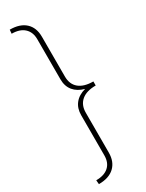

<svg xmlns="http://www.w3.org/2000/svg" viewBox="-238 -777 752 986"><g transform="rotate(-30 138.0 -284.0)"><path d="M265 -297V-278V-273Q210 -273 180.5 -248Q151 -223 151 -177V59Q151 113 118.5 143.5Q86 174 26 174L24 150Q72 150 98 126.5Q124 103 124 60V-178Q124 -219 146 -246.5Q168 -274 209 -285Q168 -296 146 -323Q124 -350 124 -391V-629Q124 -671 98 -695Q72 -719 24 -719L26 -742Q86 -742 118.5 -712Q151 -682 151 -628V-392Q151 -346 180.5 -321.5Q210 -297 265 -297Z"/></g></svg>

Font: Work Sans ExtraLight
Style: Regular
Weight: 280
Designer: Wei Huang
Foundry: Wei Huang
Version: Version 1.500